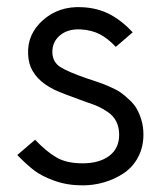

<svg xmlns="http://www.w3.org/2000/svg" viewBox="-20 -529 461 553"><path d="M362.3 -436 313.5 -394Q291 -418 267.8 -430.2Q244.6 -442.4 212.4 -444.3Q175.3 -446.3 152.3 -426.8Q129.4 -407.2 130.9 -376Q132.3 -350.1 153.1 -336.4Q173.8 -322.8 230 -303.2Q232.9 -302.2 249.3 -296.9Q265.6 -291.5 274.2 -288.3Q282.7 -285.2 300.3 -277.3Q317.9 -269.5 328.4 -262Q338.9 -254.4 352.5 -241.7Q366.2 -229 374 -215.3Q381.8 -201.7 387.5 -182.6Q393.1 -163.6 393.1 -141.6Q393.1 -105 377.7 -76.2Q362.3 -47.4 336.7 -30.3Q311 -13.2 280.8 -4.2Q250.5 4.9 217.8 4.9Q173.8 4.9 137 -8.3Q100.1 -21.5 77.9 -38.6Q55.7 -55.7 29.8 -82.5L81.1 -126.5Q114.7 -91.3 143.6 -75Q172.4 -58.6 217.8 -58.6Q266.1 -58.6 294.7 -80.1Q323.2 -101.6 323.2 -141.1Q323.2 -162.1 315.2 -178.5Q307.1 -194.8 291.5 -205.6Q275.9 -216.3 262.5 -222.4Q249 -228.5 229 -234.9Q156.7 -260.7 135.7 -271Q78.1 -299.8 64.9 -346.2Q61.5 -358.4 61 -372.6Q58.1 -430.7 104 -471.2Q149.9 -511.7 215.8 -508.3Q260.3 -506.3 294.9 -488.5Q329.6 -470.7 362.3 -436Z"/></svg>

Font: LilGrotesk
Style: Regular
Weight: 400
Designer: BSozoo
Foundry: BSozoo
Version: Version 1.004;PS 001.004;hotconv 1.0.70;makeotf.lib2.5.58329